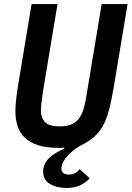

<svg xmlns="http://www.w3.org/2000/svg" viewBox="-20 -718 650 948"><path d="M264 -698 194 -277Q189 -245 185.5 -218Q182 -191 182 -174Q182 -137 202 -115.5Q222 -94 275 -94Q313 -94 336.5 -105.5Q360 -117 374 -138.5Q388 -160 395.5 -190.5Q403 -221 409 -259L482 -698H610L540 -278Q531 -227 521 -185.5Q511 -144 495.5 -111Q480 -78 455.5 -52.5Q431 -27 394 -8Q359 10 337.5 28.5Q316 47 304 63Q292 79 287.5 92Q283 105 283 114Q283 128 292.5 136Q302 144 320 144Q334 144 348 138Q362 132 373 117L423 162Q406 182 378 196Q350 210 308 210Q259 210 226 190Q193 170 193 129Q193 59 298 16L296 11Q288 12 282 12Q276 12 269 12Q209 12 168.5 -1Q128 -14 103 -37.5Q78 -61 67 -94.5Q56 -128 56 -169Q56 -197 60 -230.5Q64 -264 70 -301L136 -698Z"/></svg>

Font: IBM Plex Mono SemiBold
Style: Italic
Weight: 600
Italic angle: -9°
Monospace: yes
Designer: Mike Abbink, Paul van der Laan, Pieter van Rosmalen
Foundry: Bold Monday
Version: Version 2.3